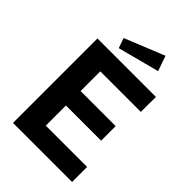

<svg xmlns="http://www.w3.org/2000/svg" viewBox="-275 -1079 1193 1193"><g transform="rotate(45 321.0 -482.5)"><path d="M594 0V-132H231V-309H540V-437H232V-610H588L589 -742H75V0ZM188 -859 211 -793 485 -865 450 -965Z"/></g></svg>

Font: Cheyenne Sans
Style: Bold
Weight: 700
Designer: The Public Sans project authors (U.S. Web Design System), Libre Franklin designed by Pablo Impallari and Rodrigo Fuenzal
Foundry: The Cheyenne Sans Project Authors
Version: Version 2.007